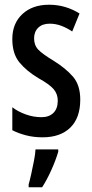

<svg xmlns="http://www.w3.org/2000/svg" viewBox="-20 -570 389 811"><path d="M319 -149Q319 -72 277 -31Q235 10 160 10Q122 10 89.5 1.5Q57 -7 32 -20V-117Q55 -99 88 -87Q121 -75 155 -75Q187 -75 205.5 -93Q224 -111 224 -145Q224 -173 206.5 -193.5Q189 -214 142 -240Q92 -270 62 -306.5Q32 -343 32 -405Q32 -471 74.5 -510.5Q117 -550 187 -550Q223 -550 255 -540.5Q287 -531 316 -513L285 -437Q263 -452 239 -461Q215 -470 190 -470Q159 -470 141.5 -453Q124 -436 124 -408Q124 -379 141.5 -360.5Q159 -342 207 -313Q257 -282 288 -246.5Q319 -211 319 -149ZM226 71Q215 108 196.5 149Q178 190 158 221H101V209Q106 192 112 164.5Q118 137 123.5 109Q129 81 130 61H226Z"/></svg>

Font: Noto Sans Georgian ExtraCondensed Medium
Style: Regular
Weight: 500
Width: 2
Designer: Monotype Design Team, Akaki Razmadze
Foundry: Google LLC
Version: Version 2.005; ttfautohint (v1.8.4.7-5d5b)